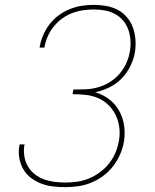

<svg xmlns="http://www.w3.org/2000/svg" viewBox="-20 -763 640 791"><path d="M249 8Q223 8 197.5 5Q172 2 149 -7Q126 -16 107 -30.5Q88 -45 76 -66Q64 -87 59.5 -112Q55 -137 60 -163Q60 -164 60 -165.5Q60 -167 61 -168H81Q81 -167 81 -166Q81 -165 80 -163Q77 -141 80.5 -118.5Q84 -96 95 -77.5Q106 -59 123 -45.5Q140 -32 160.5 -24.5Q181 -17 203.5 -14Q226 -11 249 -11Q273 -11 298 -14.5Q323 -18 347 -28Q371 -38 392.5 -54Q414 -70 430 -90.5Q446 -111 456 -135Q466 -159 470 -184Q475 -211 471.5 -238Q468 -265 457 -288Q446 -311 427.5 -329.5Q409 -348 385 -358.5Q361 -369 334 -372Q307 -375 279 -375L282 -394Q307 -394 332 -395Q357 -396 382.5 -403Q408 -410 431 -424Q454 -438 471.5 -458Q489 -478 500 -502Q511 -526 515 -551Q519 -574 517.5 -597Q516 -620 508.5 -641Q501 -662 487 -678.5Q473 -695 453.5 -705.5Q434 -716 411.5 -720Q389 -724 366 -724Q343 -724 320.5 -720.5Q298 -717 276 -708.5Q254 -700 234.5 -685.5Q215 -671 200 -652Q185 -633 176 -611.5Q167 -590 163 -567Q163 -567 163 -567Q163 -567 163 -567Q163 -567 163 -567Q163 -567 163 -567H143Q143 -567 143 -567Q143 -567 143 -567Q147 -592 157 -616Q167 -640 183 -661.5Q199 -683 220.5 -699Q242 -715 266.5 -725Q291 -735 316 -739Q341 -743 366 -743Q392 -743 417.5 -738.5Q443 -734 465 -722.5Q487 -711 503 -692Q519 -673 527.5 -649.5Q536 -626 538 -600Q540 -574 536 -548Q531 -519 517 -490.5Q503 -462 481 -439.5Q459 -417 430.5 -403Q402 -389 372 -383Q403 -374 428.5 -355Q454 -336 470 -308Q486 -280 491 -247.5Q496 -215 491 -181Q486 -153 475 -127.5Q464 -102 446.5 -79Q429 -56 405.5 -38.5Q382 -21 356 -10.5Q330 0 303 4Q276 8 249 8Z"/></svg>

Font: Iosevka Curly ThExObl
Style: Regular
Weight: 100
Width: 7
Italic angle: -9°
Monospace: yes
Designer: Belleve Invis
Foundry: Belleve Invis
Version: Version 11.1.0; ttfautohint (v1.8.3)